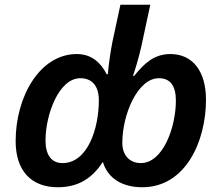

<svg xmlns="http://www.w3.org/2000/svg" viewBox="-20 -780 935 810"><path d="M224 10C321 10 375 -38 414 -97C434 -28 496 10 580 10C763 10 849 -184 849 -359C849 -482 791 -552 699 -552C628 -552 587 -510 546 -460H541C548 -479 566 -538 576 -583L614 -760H488L454 -602C446 -560 439 -514 435 -467H430C405 -516 366 -552 304 -552C147 -552 46 -371 46 -185C46 -58 113 10 224 10ZM244 -92C197 -92 172 -126 172 -188C172 -294 227 -450 319 -450C367 -450 397 -419 397 -357C397 -236 349 -92 244 -92ZM574 -92C527 -92 496 -125 496 -177C496 -298 561 -450 650 -450C698 -450 722 -419 722 -355C722 -246 669 -92 574 -92Z"/></svg>

Font: Noto Sans SemiBold
Style: Italic
Weight: 600
Italic angle: -12°
Designer: Monotype Design Team
Foundry: Monotype Imaging Inc.
Version: Version 2.013